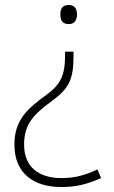

<svg xmlns="http://www.w3.org/2000/svg" viewBox="-20 -561 457 773"><path d="M290 -503C290 -526 280 -541 257 -541C231 -541 223 -526 223 -503C223 -480 231 -464 257 -464C280 -464 290 -480 290 -503ZM276 -337V-353H242V-340C242 -255 223 -221 168 -180C90 -124 38 -77 38 21C38 134 112 192 227 192C286 192 330 181 387 156L372 121C325 144 281 156 228 156C138 156 77 113 77 21C77 -64 118 -102 191 -156C259 -206 276 -243 276 -337Z"/></svg>

Font: Noto Sans Ethiopic ExtraLight
Style: Regular
Weight: 200
Designer: Monotype Design Team
Foundry: Monotype Imaging Inc.
Version: Version 2.102